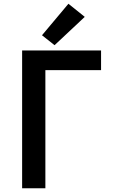

<svg xmlns="http://www.w3.org/2000/svg" viewBox="-20 -1004 616 1024"><path d="M98 0H222V-630H519V-735H98ZM271 -763 432 -914 345 -984 204 -816Z"/></svg>

Font: Iosevka Sparkle
Style: Bold
Weight: 700
Designer: Belleve Invis
Foundry: Belleve Invis
Version: Version 4.5.0; ttfautohint (v1.8.3)